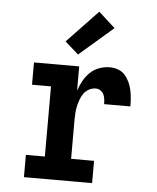

<svg xmlns="http://www.w3.org/2000/svg" viewBox="-54 -820 709 867"><g transform="rotate(5 300.0 -387.0)"><path d="M87 0V-101H173V-419H87V-520H292V-410Q300 -434 312 -455.5Q324 -477 341.5 -494Q359 -511 382.5 -519.5Q406 -528 431 -528Q450 -528 468 -521.5Q486 -515 498.5 -501Q511 -487 519 -470Q527 -453 531 -434.5Q535 -416 536.5 -397.5Q538 -379 538 -360H419Q419 -371 417.5 -382.5Q416 -394 411.5 -404Q407 -414 397 -420.5Q387 -427 376 -427Q360 -427 345.5 -419.5Q331 -412 321.5 -399Q312 -386 306.5 -370.5Q301 -355 297.5 -339.5Q294 -324 293 -308Q292 -292 292 -276V-101H396V0ZM282 -573 221 -627 361 -774 436 -706Z"/></g></svg>

Font: Iosevka HT Extended
Style: Bold
Weight: 700
Width: 7
Monospace: yes
Designer: Belleve Invis
Foundry: Belleve Invis
Version: Version 32.3.0; ttfautohint (v1.8.4)